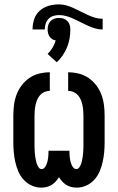

<svg xmlns="http://www.w3.org/2000/svg" viewBox="-20 -851 540 879"><path d="M331 8Q319 8 306.5 5Q294 2 283.5 -4.5Q273 -11 264.5 -20.5Q256 -30 250 -40Q244 -30 235.5 -20.5Q227 -11 216.5 -4.5Q206 2 193.5 5Q181 8 169 8Q146 8 125 -1.5Q104 -11 88.5 -28Q73 -45 64 -66Q55 -87 50 -109.5Q45 -132 43 -154.5Q41 -177 41 -200V-320Q41 -345 44 -369.5Q47 -394 55.5 -417Q64 -440 79 -460Q94 -480 114.5 -494Q135 -508 159 -514Q183 -520 208 -520V-435Q195 -435 183.5 -430Q172 -425 163.5 -415.5Q155 -406 150 -394Q145 -382 142.5 -370Q140 -358 139 -345Q138 -332 138 -320V-200Q138 -192 138 -183.5Q138 -175 138.5 -166.5Q139 -158 139.5 -149.5Q140 -141 141.5 -132.5Q143 -124 144.5 -116Q146 -108 149 -100Q152 -92 157 -84.5Q162 -77 171 -77Q178 -77 183.5 -83Q189 -89 192 -96Q195 -103 197 -110.5Q199 -118 200 -125.5Q201 -133 201.5 -140.5Q202 -148 202 -156V-161H298V-156Q298 -148 298.5 -140.5Q299 -133 300 -125.5Q301 -118 303 -110.5Q305 -103 308 -96Q311 -89 316.5 -83Q322 -77 329 -77Q338 -77 343 -84.5Q348 -92 351 -100Q354 -108 355.5 -116Q357 -124 358.5 -132.5Q360 -141 360.5 -149.5Q361 -158 361.5 -166.5Q362 -175 362 -183.5Q362 -192 362 -200V-320Q362 -332 361 -345Q360 -358 357.5 -370Q355 -382 350 -394Q345 -406 336.5 -415.5Q328 -425 316.5 -430Q305 -435 292 -435V-520Q317 -520 341 -514Q365 -508 385.5 -494Q406 -480 421 -460Q436 -440 444.5 -417Q453 -394 456 -369.5Q459 -345 459 -320V-200Q459 -177 457 -154.5Q455 -132 450 -109.5Q445 -87 436 -66Q427 -45 411.5 -28Q396 -11 375 -1.5Q354 8 331 8ZM185 -716H129Q129 -740 136.5 -763Q144 -786 162 -802Q180 -818 203 -824.5Q226 -831 250 -831Q268 -831 285 -826Q302 -821 318 -813.5Q334 -806 350 -798Q366 -790 382 -782.5Q398 -775 415 -770Q432 -765 450 -765V-716Q432 -716 415 -721Q398 -726 382 -733.5Q366 -741 350 -749Q334 -757 318 -764.5Q302 -772 285 -777Q268 -782 250 -782Q237 -782 224 -778Q211 -774 202 -764.5Q193 -755 189 -742.5Q185 -730 185 -716ZM240 -566 198 -604Q211 -617 220.5 -632.5Q230 -648 235 -666Q227 -667 219.5 -671.5Q212 -676 207 -683.5Q202 -691 200 -699.5Q198 -708 198 -716Q198 -727 201 -737Q204 -747 211.5 -754.5Q219 -762 229 -765.5Q239 -769 250 -769Q261 -769 271 -765.5Q281 -762 288.5 -754.5Q296 -747 299 -737Q302 -727 302 -716Q302 -695 298.5 -674.5Q295 -654 287 -634.5Q279 -615 267 -597.5Q255 -580 240 -566Z"/></svg>

Font: Iosevka Curly Slab Semibold
Style: Regular
Weight: 600
Monospace: yes
Designer: Belleve Invis
Foundry: Belleve Invis
Version: Version 22.1.2; ttfautohint (v1.8.4)